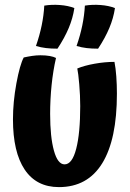

<svg xmlns="http://www.w3.org/2000/svg" viewBox="-20 -755 531 785"><path d="M221 10Q129 10 81 -61.5Q33 -133 33 -267Q33 -338 47 -414Q61 -490 77 -520Q95 -524 112 -526.5Q129 -529 145 -529Q167 -529 183.5 -526Q200 -523 209 -518Q197 -466 191 -407.5Q185 -349 185 -289Q185 -195 200.5 -139Q216 -83 244 -83Q275 -83 291.5 -146.5Q308 -210 308 -321Q308 -364 304 -410.5Q300 -457 296 -475Q325 -487 367 -494.5Q409 -502 448 -502Q453 -477 455.5 -442.5Q458 -408 458 -372Q458 -185 398 -87.5Q338 10 221 10ZM284 -722Q278 -681 261 -640.5Q244 -600 215 -556Q189 -556 168 -558.5Q147 -561 127 -567Q142 -610 150.5 -651.5Q159 -693 161 -732Q191 -737 225 -734.5Q259 -732 284 -722ZM450 -722Q444 -681 427 -640.5Q410 -600 381 -556Q355 -556 334 -558.5Q313 -561 293 -567Q308 -610 316.5 -651.5Q325 -693 327 -732Q357 -737 391 -734.5Q425 -732 450 -722Z"/></svg>

Font: Atma SemiBold
Style: Regular
Weight: 600
Designer: Gregori Vincens, Jeremie Hornus, Riccardo Olocco, Yoann Minet.
Foundry: black foundry
Version: Version 1.102;PS 1.100;hotconv 1.0.86;makeotf.lib2.5.63406